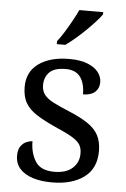

<svg xmlns="http://www.w3.org/2000/svg" viewBox="-55 -806 560 856"><g transform="rotate(5 225.5 -378.0)"><path d="M210 10Q160 10 123 -2Q86 -14 65.5 -37.5Q45 -61 45 -96Q45 -123 56 -138Q67 -153 81.5 -159Q96 -165 108 -165Q108 -113 131.5 -75.5Q155 -38 216 -38Q269 -38 297.5 -63.5Q326 -89 326 -129Q326 -154 315.5 -170Q305 -186 278.5 -201.5Q252 -217 203 -238Q152 -261 118.5 -282.5Q85 -304 68.5 -332.5Q52 -361 52 -404Q52 -472 103.5 -508.5Q155 -545 240 -545Q288 -545 320.5 -532.5Q353 -520 369.5 -499Q386 -478 386 -453Q386 -426 367.5 -409.5Q349 -393 314 -393Q314 -443 293 -471Q272 -499 228 -499Q177 -499 155 -476.5Q133 -454 133 -419Q133 -394 145.5 -377Q158 -360 185.5 -345.5Q213 -331 257 -313Q310 -291 343 -269Q376 -247 391.5 -218Q407 -189 407 -147Q407 -69 353 -29.5Q299 10 210 10ZM178 -619Q193 -638 209 -664Q225 -690 240 -717Q255 -744 265 -766H372V-756Q363 -743 345 -723Q327 -703 304.5 -681Q282 -659 259 -639.5Q236 -620 216 -606H178Z"/></g></svg>

Font: Noto Serif Armenian
Style: Regular
Weight: 400
Designer: Monotype Design Team
Foundry: Monotype Imaging Inc.
Version: Version 2.007